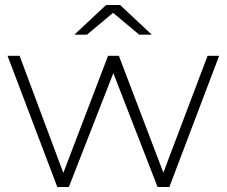

<svg xmlns="http://www.w3.org/2000/svg" viewBox="-20 -744 902 764"><path d="M534 -606C534 -606 430 -693 430 -693C430 -693 326 -606 326 -606C326 -606 276 -606 276 -606C276 -606 402 -724 402 -724C402 -724 458 -724 458 -724C458 -724 584 -606 584 -606C584 -606 534 -606 534 -606ZM630 -57C630 -57 806 -522 806 -522C806 -522 852 -522 852 -522C852 -522 654 0 654 0C654 0 607 0 607 0C607 0 431 -453 431 -453C431 -453 254 0 254 0C254 0 208 0 208 0C208 0 10 -522 10 -522C10 -522 58 -522 58 -522C58 -522 232 -56 232 -56C232 -56 410 -522 410 -522C410 -522 453 -522 453 -522C453 -522 630 -57 630 -57Z"/></svg>

Font: TamingNoise
Style: Regular
Weight: 500
Designer: Julieta Ulanovsky
Foundry: Julieta Ulanovsky
Version: ""